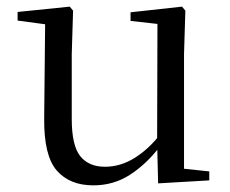

<svg xmlns="http://www.w3.org/2000/svg" viewBox="-20 -543 693 578"><path d="M261 15Q190 15 151 -29.5Q112 -74 113 -186L116 -484L138 -467L33 -481V-507L190 -523L200 -511L196 -380V-185Q196 -105 221.5 -73Q247 -41 296 -41Q343 -41 386 -68Q429 -95 465 -142L488 -103H462Q423 -51 373 -18Q323 15 261 15ZM456 9 453 -114V-116L454 -471L373 -480V-506L528 -523L538 -511L534 -380V-35L610 -27V0Z"/></svg>

Font: Noto Serif SC
Style: Regular
Weight: 400
Designer: Ryoko NISHIZUKA 西塚涼子 (kana & ideographs); Frank Grießhammer (Latin, Greek & Cyrillic); Wenlong ZHANG 张文龙 (bopomofo); San
Foundry: Adobe
Version: Version 2.002-H1;hotconv 1.1.0;makeotfexe 2.6.0